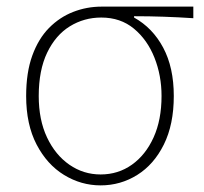

<svg xmlns="http://www.w3.org/2000/svg" viewBox="-20 -547 617 580"><path d="M284 13Q225 13 173.5 -18.5Q122 -50 90.5 -110.5Q59 -171 59 -257Q59 -328 77.5 -379Q96 -430 128 -462.5Q160 -495 201 -511Q242 -527 287 -527H564V-492Q518 -495 474.5 -496.5Q431 -498 385 -498V-494Q441 -463 473 -403Q505 -343 505 -257Q505 -171 475 -110.5Q445 -50 394.5 -18.5Q344 13 284 13ZM284 -20Q337 -20 378.5 -49.5Q420 -79 444 -132Q468 -185 468 -257Q468 -319 446.5 -373Q425 -427 384.5 -460.5Q344 -494 286 -494Q234 -494 191 -467.5Q148 -441 122.5 -388Q97 -335 97 -257Q97 -185 122 -132Q147 -79 189.5 -49.5Q232 -20 284 -20Z"/></svg>

Font: Noto Sans SC Thin
Style: Regular
Weight: 100
Designer: Ryoko NISHIZUKA 西塚涼子 (kana, bopomofo & ideographs); Paul D. Hunt (Latin, Greek & Cyrillic); Sandoll Communications 산돌커뮤니
Foundry: Adobe
Version: Version 2.004-H2;hotconv 1.0.118;makeotfexe 2.5.65603